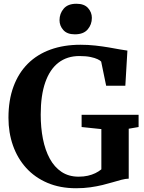

<svg xmlns="http://www.w3.org/2000/svg" viewBox="-20 -990 768 1021"><path d="M384.5 11Q299.5 11 232.5 -17.5Q165.5 -46 119.2 -97Q73 -148 49 -216.2Q25 -284.5 25 -363.5Q25 -457.5 51.8 -529.8Q78.5 -602 128.2 -651.5Q178 -701 248.8 -726.5Q319.5 -752 407.5 -752Q448 -752 486.5 -747.8Q525 -743.5 558.5 -737.8Q592 -732 617.8 -727.2Q643.5 -722.5 657.5 -721L646.5 -534H544.5L518 -662.5Q513 -668.5 499 -675.2Q485 -682 461 -687Q437 -692 402 -692Q337 -692 291 -656.8Q245 -621.5 220.8 -552.2Q196.5 -483 196.5 -380.5Q196.5 -311.5 208.2 -251.8Q220 -192 244.5 -146.8Q269 -101.5 307.2 -76Q345.5 -50.5 398 -50.5Q425 -50.5 447 -55.5Q469 -60.5 487 -69.2Q505 -78 519 -89.5V-303.5L414 -314.5V-379.5H717V-314.5L664.5 -305.5V-40Q647 -39.5 626 -34Q605 -28.5 580 -21Q555 -13.5 525.2 -6.2Q495.5 1 460.5 6Q425.5 11 384.5 11ZM377.5 -807.5Q337 -807.5 316.8 -830.2Q296.5 -853 296.5 -882.5Q296.5 -918 318.8 -944Q341 -970 386 -970H387Q428 -970 448.2 -947.2Q468.5 -924.5 468.5 -895Q468.5 -859.5 446.2 -833.5Q424 -807.5 378.5 -807.5Z"/></svg>

Font: Merriweather 24pt
Style: Bold
Weight: 700
Designer: Eben Sorkin
Foundry: Eben Sorkin
Version: Version 2.100